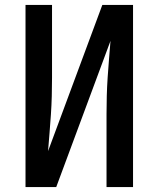

<svg xmlns="http://www.w3.org/2000/svg" viewBox="-20 -755 640 775"><path d="M83 0V-735H190V-441Q190 -404 189 -367Q188 -330 185.5 -293Q183 -256 180 -219Q177 -182 174 -145L393 -735H517V0H410V-294Q410 -331 411 -368Q412 -405 414.5 -442Q417 -479 420 -516Q423 -553 426 -590L207 0Z"/></svg>

Font: Iosevka Curly SmBdEx
Style: Regular
Weight: 600
Width: 7
Monospace: yes
Designer: Belleve Invis
Foundry: Belleve Invis
Version: Version 11.1.0; ttfautohint (v1.8.3)